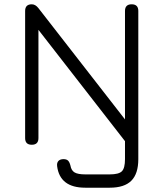

<svg xmlns="http://www.w3.org/2000/svg" viewBox="-20 -674 761 894"><path d="M159 -31Q159 0 128 0Q97 0 97 -31V-623Q97 -654 128 -654Q145 -654 159 -636L562 -118V-623Q562 -654 593 -654Q624 -654 624 -623V67Q624 135 591.5 167.5Q559 200 491 200H377Q259 200 246 100Q244 84 252 75.5Q260 67 276 67Q290 67 297 74Q304 81 308 97Q312 120 327.5 129Q343 138 377 138H491Q533 138 547.5 123.5Q562 109 562 67V-17L561 -18L159 -535Z"/></svg>

Font: Jura Medium
Style: Regular
Weight: 500
Designer: Daniel Johnson, Alexei Vanyashin
Foundry: Daniel Johnson
Version: Version 5.103